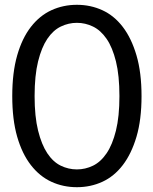

<svg xmlns="http://www.w3.org/2000/svg" viewBox="-20 -765 636 799"><path d="M569 -365Q569 -267 548 -196Q527 -125 491 -78Q455 -31 406 -8.5Q357 14 300 14Q243 14 194 -8.5Q145 -31 108.5 -78Q72 -125 51.5 -196Q31 -267 31 -365Q31 -463 51.5 -534.5Q72 -606 108.5 -653Q145 -700 194 -722.5Q243 -745 300 -745Q357 -745 406 -722.5Q455 -700 491 -653Q527 -606 548 -534.5Q569 -463 569 -365ZM477 -365Q477 -451 462.5 -509.5Q448 -568 423.5 -603.5Q399 -639 367 -654.5Q335 -670 300 -670Q265 -670 233 -654.5Q201 -639 177 -603.5Q153 -568 138.5 -509.5Q124 -451 124 -365Q124 -280 138.5 -221.5Q153 -163 177 -127Q201 -91 233 -75.5Q265 -60 300 -60Q335 -60 367 -75.5Q399 -91 423.5 -127Q448 -163 462.5 -221.5Q477 -280 477 -365Z"/></svg>

Font: SpoqaHanSansJP-Regular
Style: Regular
Weight: 400
Designer: [Source Han Sans]
Ryoko NISHIZUKA  (kana & ideographs); Paul D. Hunt (Latin, Greek & Cyrillic); Wenlong ZHANG  (bopomofo
Foundry: Spoqa (http://bi.spoqa.com)
Version: Version 1.002.20150607